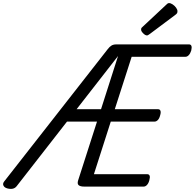

<svg xmlns="http://www.w3.org/2000/svg" viewBox="-73 -1206 1259 1241"><path d="M856 0H471Q446 0 435.5 -9Q425 -18 432 -40L554 -420H360L35 -3Q25 10 10 13.5Q-5 17 -25 12Q-44 7 -50.5 -6Q-57 -19 -46 -33L623 -888Q635 -904 647.5 -911.5Q660 -919 678 -919H1149Q1160 -919 1164 -909.5Q1168 -900 1163 -879Q1157 -860 1147 -849.5Q1137 -839 1126 -839H778L669 -500H949Q960 -500 964 -490Q968 -480 962 -460Q957 -440 947 -430Q937 -420 926 -420H643L534 -80H879Q890 -80 894 -70.5Q898 -61 892 -40Q887 -21 877 -10.5Q867 0 856 0ZM422 -500H580L690 -844ZM877 -977Q866 -977 852.5 -990.5Q839 -1004 839 -1014Q839 -1019 840 -1022.5Q841 -1026 848 -1032L1001 -1175Q1006 -1180 1010 -1183Q1014 -1186 1020 -1186Q1030 -1186 1043 -1177.5Q1056 -1169 1065 -1156.5Q1074 -1144 1074 -1134Q1074 -1127 1072 -1122Q1070 -1117 1059 -1109L896 -987Q890 -983 885.5 -980Q881 -977 877 -977Z"/></svg>

Font: Playwrite DE LA
Style: Regular
Weight: 400
Designer: Veronika Burian, José Scaglione
Foundry: TypeTogether
Version: Version 1.002